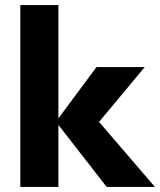

<svg xmlns="http://www.w3.org/2000/svg" viewBox="-20 -736 630 756"><path d="M370 -256 590 0H400L210 -244V0H60V-716H210V-270L360 -472H550Z"/></svg>

Font: Madhuban Bold
Style: Regular
Weight: 700
Designer: jaikishan Patel
Foundry: MagicType
Version: Version 1.000